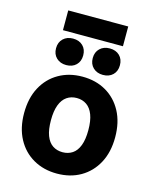

<svg xmlns="http://www.w3.org/2000/svg" viewBox="-128 -953 848 1051"><g transform="rotate(15 296.0 -427.5)"><path d="M38 -262Q38 -347 71 -408.5Q104 -470 162.5 -503.5Q221 -537 296 -537Q372 -537 430 -503.5Q488 -470 521 -408.5Q554 -347 554 -262Q554 -178 521 -116.5Q488 -55 430 -21.5Q372 12 296 12Q221 12 162.5 -21.5Q104 -55 71 -116.5Q38 -178 38 -262ZM190 -262Q190 -209 203 -175Q216 -141 240 -125Q264 -109 296 -109Q328 -109 352 -125Q376 -141 389 -175Q402 -209 402 -262Q402 -315 389 -349Q376 -383 352 -399.5Q328 -416 296 -416Q264 -416 240 -399.5Q216 -383 203 -349Q190 -315 190 -262ZM115 -650Q115 -684 136.5 -704.5Q158 -725 192 -725Q227 -725 248 -704.5Q269 -684 269 -650Q269 -616 248 -595.5Q227 -575 192 -575Q158 -575 136.5 -595.5Q115 -616 115 -650ZM323 -650Q323 -684 344.5 -704.5Q366 -725 400 -725Q435 -725 456 -704.5Q477 -684 477 -650Q477 -616 456 -595.5Q435 -575 400 -575Q366 -575 344.5 -595.5Q323 -616 323 -650ZM126 -755V-867H466V-755Z"/></g></svg>

Font: Radio Canada
Style: Regular
Weight: 400
Designer: Charles Daoud, Etienne Aubert Bonn, Alexandre Saumier Demers, Jacques Le Bailly
Foundry: Radio-Canada
Version: Version 2.104;gftools[0.9.28.dev5+ged2979d]